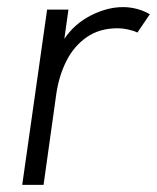

<svg xmlns="http://www.w3.org/2000/svg" viewBox="-20 -520 442 540"><path d="M112.5 -493H172.5L161 -411Q190 -453.5 236 -476.8Q282 -500 325.5 -500Q366 -500 401.5 -480L366.5 -428.5Q355 -434 339.8 -437.2Q324.5 -440.5 310.5 -440.5Q260 -440.5 224 -415.5Q188 -390.5 167 -349Q146 -307.5 138.5 -257L102.5 0H42.5Z"/></svg>

Font: HK Grotesk Light
Style: Italic
Weight: 300
Italic angle: -16°
Designer: Alfredo Marco Pradil
Foundry: Hanken Design Co.
Version: Version 3.001